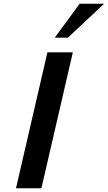

<svg xmlns="http://www.w3.org/2000/svg" viewBox="-20 -1000 573 1020"><path d="M65 0 232 -722H367L200 0ZM341 -800H271L403 -980H533Z"/></svg>

Font: Perun
Style: Bold Italic
Weight: 700
Italic angle: -12°
Foundry: Copyright (c) Stefan Peev, Context Ltd, 2016
Version: Version 1.027